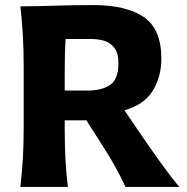

<svg xmlns="http://www.w3.org/2000/svg" viewBox="-20 -738 737 758"><path d="M60.5 0Q67 -57.5 70.2 -111.5Q73.5 -165.5 73.5 -232.5V-474.5Q73.5 -543.5 70.2 -598.8Q67 -654 60.5 -713Q118.5 -713 194.2 -715.5Q270 -718 347.5 -718Q478 -718 547.5 -670.8Q617 -623.5 617 -507Q617 -434 582.8 -379.2Q548.5 -324.5 471.5 -302.5L536 -207.5Q558.5 -174.5 585.2 -136.5Q612 -98.5 638.8 -62.5Q665.5 -26.5 688 0H475.5Q455 -44 434 -81.5Q413 -119 389.5 -155.5L321 -263H235.5V-232.5Q235.5 -165.5 238.2 -111.5Q241 -57.5 248 0ZM342 -584H239Q237 -553 236.2 -519.8Q235.5 -486.5 235.5 -448.5V-380.5H324Q384 -380.5 415.8 -403.5Q447.5 -426.5 447.5 -488Q447.5 -528 431.8 -548.8Q416 -569.5 391.8 -576.8Q367.5 -584 342 -584Z"/></svg>

Font: Commissioner Flair
Style: Bold
Weight: 700
Designer: Kostas Bartsokas
Foundry: Kostas Bartsokas
Version: Version 1.000; ttfautohint (v1.8.3)